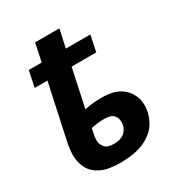

<svg xmlns="http://www.w3.org/2000/svg" viewBox="-182 -878 932 1005"><g transform="rotate(-30 284.0 -375.0)"><path d="M251 9.8Q179.7 9.8 136.7 -11.2Q93.8 -32.2 75 -68.4Q56.2 -104.5 56.2 -149.9Q56.2 -184.6 67.9 -237.8L136.2 -554.2H59.1L79.1 -650.9H157.2L180.2 -759.8H327.1L303.2 -650.9H451.2L431.2 -554.2H282.2L232.9 -324.2Q254.4 -329.6 280.3 -332.3Q306.2 -335 338.9 -335Q424.8 -335 468.5 -292.5Q512.2 -250 512.2 -187Q512.2 -139.2 487.3 -93.8Q462.4 -48.3 405.3 -19.3Q348.1 9.8 251 9.8ZM272 -92.8Q317.9 -92.8 340.8 -116.2Q363.8 -139.6 363.8 -171.9Q363.8 -199.2 347.7 -215.6Q331.5 -231.9 291 -231.9Q256.8 -231.9 212.9 -223.1Q207 -196.8 204.6 -182.9Q202.1 -168.9 202.1 -154.8Q202.1 -130.4 218 -111.6Q233.9 -92.8 272 -92.8Z"/></g></svg>

Font: Open Sans
Style: Bold Italic
Weight: 700
Italic angle: -12°
Designer: Monotype Design Team
Foundry: Monotype Imaging Inc.
Version: Version 3.003; ttfautohint (v1.8.4)